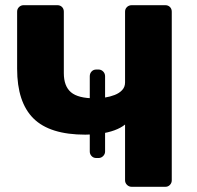

<svg xmlns="http://www.w3.org/2000/svg" viewBox="-20 -720 758 740"><path d="M488 0Q477 0 469.5 -7.5Q462 -15 462 -25V-240Q446 -227 421.5 -218Q397 -209 368 -205Q339 -201 309 -201Q172 -201 109 -263.5Q46 -326 46 -455V-675Q46 -686 53.5 -693Q61 -700 71 -700H201Q212 -700 219 -693Q226 -686 226 -675V-438Q226 -388 253.5 -364.5Q281 -341 346 -341Q364 -341 384 -344Q404 -347 422 -354Q440 -361 451 -373Q462 -385 462 -402V-675Q462 -686 469.5 -693Q477 -700 488 -700H617Q628 -700 635 -693Q642 -686 642 -675V-25Q642 -15 635 -7.5Q628 0 617 0ZM351 -111Q340 -111 333 -118.5Q326 -126 326 -136V-426Q326 -437 333 -444.5Q340 -452 351 -452H360Q370 -452 377.5 -444.5Q385 -437 385 -426V-136Q385 -126 377.5 -118.5Q370 -111 360 -111Z"/></svg>

Font: Rubik Light
Style: Bold
Weight: 700
Version: Version 2.104